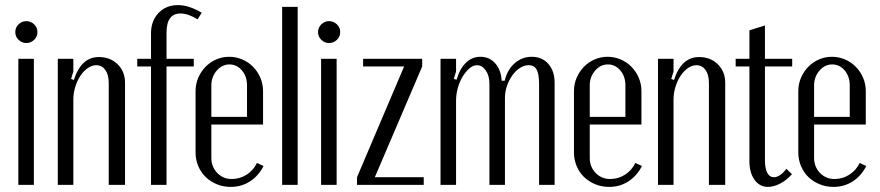

<svg xmlns="http://www.w3.org/2000/svg" viewBox="-20 -726 3454 754"><path d="M40 -600Q40 -618 53 -630.5Q66 -643 83 -643Q101 -643 114 -630.5Q127 -618 127 -600Q127 -582 114 -569.5Q101 -557 83 -557Q66 -557 53 -569.5Q40 -582 40 -600ZM113 -495V0H52V-495Z M270 -412Q299 -502 368 -502Q413 -502 442 -473.5Q471 -445 471 -401V0H407V-400Q407 -433 393.5 -451.5Q380 -470 358 -470Q341 -470 324.5 -458.5Q308 -447 295.5 -428Q283 -409 275.5 -384.5Q268 -360 268 -335V0H207V-495H268V-445L259 -416Z M573 -495V-595Q573 -644 602.5 -675Q632 -706 679 -706Q701 -706 725 -698Q749 -690 772 -676L756 -650Q719 -673 689 -673Q634 -673 634 -598V-495H741V-465H634V0H573V-465H519V-495Z M748 -368Q748 -396 758.5 -420.5Q769 -445 787 -463.5Q805 -482 829 -492.5Q853 -503 880 -503Q907 -503 931.5 -492.5Q956 -482 974 -463.5Q992 -445 1002.5 -420.5Q1013 -396 1013 -368V-237H810V-106Q810 -71 833 -47Q856 -23 890 -23Q922 -23 948.5 -40Q975 -57 989 -86L1015 -74Q995 -35 961.5 -13.5Q928 8 886 8Q857 8 831.5 -2.5Q806 -13 787.5 -31Q769 -49 758.5 -74Q748 -99 748 -127ZM950 -267V-391Q950 -426 930 -449.5Q910 -473 881 -473Q852 -473 831 -448.5Q810 -424 810 -391V-267Z M1088 -699H1149V0H1088Z M1229 -600Q1229 -618 1242 -630.5Q1255 -643 1272 -643Q1290 -643 1303 -630.5Q1316 -618 1316 -600Q1316 -582 1303 -569.5Q1290 -557 1272 -557Q1255 -557 1242 -569.5Q1229 -582 1229 -600ZM1302 -495V0H1241V-495Z M1382 0V-30L1567 -465H1406V-495H1638V-465L1452 -30H1644V0Z M1962 -409Q1972 -452 2001 -477.5Q2030 -503 2068 -503Q2109 -503 2133.5 -475Q2158 -447 2158 -401V0H2097V-396Q2097 -435 2087.5 -452.5Q2078 -470 2056 -470Q2038 -470 2021.5 -459Q2005 -448 1992 -430Q1979 -412 1971 -389Q1963 -366 1963 -342V0H1902V-397Q1902 -429 1887.5 -449.5Q1873 -470 1853 -470Q1838 -470 1823.5 -457.5Q1809 -445 1797 -425.5Q1785 -406 1778 -381Q1771 -356 1771 -331V0H1710V-495H1771V-445L1762 -416L1773 -413Q1786 -457 1810 -480Q1834 -503 1867 -503Q1902 -503 1925 -477Q1948 -451 1950 -409Z M2234 -368Q2234 -396 2244.5 -420.5Q2255 -445 2273 -463.5Q2291 -482 2315 -492.5Q2339 -503 2366 -503Q2393 -503 2417.5 -492.5Q2442 -482 2460 -463.5Q2478 -445 2488.5 -420.5Q2499 -396 2499 -368V-237H2296V-106Q2296 -71 2319 -47Q2342 -23 2376 -23Q2408 -23 2434.5 -40Q2461 -57 2475 -86L2501 -74Q2481 -35 2447.5 -13.5Q2414 8 2372 8Q2343 8 2317.5 -2.5Q2292 -13 2273.5 -31Q2255 -49 2244.5 -74Q2234 -99 2234 -127ZM2436 -267V-391Q2436 -426 2416 -449.5Q2396 -473 2367 -473Q2338 -473 2317 -448.5Q2296 -424 2296 -391V-267Z M2627 -412Q2656 -502 2725 -502Q2770 -502 2799 -473.5Q2828 -445 2828 -401V0H2764V-400Q2764 -433 2750.5 -451.5Q2737 -470 2715 -470Q2698 -470 2681.5 -458.5Q2665 -447 2652.5 -428Q2640 -409 2632.5 -384.5Q2625 -360 2625 -335V0H2564V-495H2625V-445L2616 -416Z M2996 8Q2963 8 2943 -20Q2923 -48 2923 -93V-465H2869V-495H2923V-607L2984 -626V-495H3091V-465H2984V-96Q2984 -65 2993 -47.5Q3002 -30 3019 -30Q3043 -30 3068 -63L3090 -42Q3070 -19 3044.5 -5.5Q3019 8 2996 8Z M3115 -368Q3115 -396 3125.5 -420.5Q3136 -445 3154 -463.5Q3172 -482 3196 -492.5Q3220 -503 3247 -503Q3274 -503 3298.5 -492.5Q3323 -482 3341 -463.5Q3359 -445 3369.5 -420.5Q3380 -396 3380 -368V-237H3177V-106Q3177 -71 3200 -47Q3223 -23 3257 -23Q3289 -23 3315.5 -40Q3342 -57 3356 -86L3382 -74Q3362 -35 3328.5 -13.5Q3295 8 3253 8Q3224 8 3198.5 -2.5Q3173 -13 3154.5 -31Q3136 -49 3125.5 -74Q3115 -99 3115 -127ZM3317 -267V-391Q3317 -426 3297 -449.5Q3277 -473 3248 -473Q3219 -473 3198 -448.5Q3177 -424 3177 -391V-267Z"/></svg>

Font: Moniqa Paragraph
Style: Regular
Weight: 400
Designer: Rajesh Rajput
Foundry: Rajesh Rajput
Version: Version 1.000